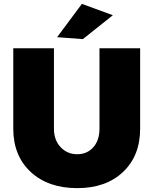

<svg xmlns="http://www.w3.org/2000/svg" viewBox="-20 -948 785 982"><path d="M398.9 -928.2 557.1 -870.1 403.8 -748 272 -757.8ZM255.9 -290Q255.9 -231.4 290 -195.3Q324.2 -159.2 375 -159.2Q425.3 -159.2 457 -194.6Q488.8 -230 488.8 -290V-701.2H696.8V-290Q696.8 -151.4 609.4 -68.6Q522 14.2 375 14.2Q226.1 14.2 137 -68.6Q47.9 -151.4 47.9 -290V-701.2H255.9Z"/></svg>

Font: Montserrat arm ExtraBold
Style: Regular
Weight: 800
Designer: Julieta Ulanovsky
Foundry: Julieta Ulanovsky
Version: Version 6.000;PS 006.000;hotconv 1.0.88;makeotf.lib2.5.64775